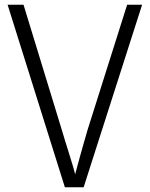

<svg xmlns="http://www.w3.org/2000/svg" viewBox="-20 -788 631 808"><path d="M253 0 12 -768H79L239 -245Q247 -219 255 -192Q263 -165 272 -137.5Q281 -110 288.5 -83.5Q296 -57 301 -35H291Q298 -61 305 -87Q312 -113 319.5 -140Q327 -167 334.5 -193Q342 -219 349 -243L515 -768H578L332 0Z"/></svg>

Font: Yaldevi Light
Style: Regular
Weight: 300
Designer: Sol Matas, Rajitha Manaperi, Kosala Senevirathne
Foundry: Mooniak
Version: Version 1.100